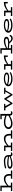

<svg xmlns="http://www.w3.org/2000/svg" viewBox="5135 -5861 753 11063"><g transform="rotate(-90 5511.5 -329.5)"><path d="M1216 -79V0H744V-79H921V-175Q921 -271 875.5 -333.5Q830 -396 716 -396Q546 -396 343 -214V-79H521V0H35V-79H245V-607H35V-686H343V-294Q433 -376 529.5 -429.5Q626 -483 732 -483Q886 -483 952.5 -393.5Q1019 -304 1019 -167V-79Z M2267 -23Q2216 12 2154 12Q2108 12 2073 -15Q2038 -42 2025 -87Q1927 -40 1813 -13.5Q1699 13 1588 13Q1460 13 1391.5 -25Q1323 -63 1323 -133Q1323 -210 1408.5 -251Q1494 -292 1650 -292Q1834 -292 2018 -240Q2013 -324 1945.5 -365.5Q1878 -407 1739 -407Q1570 -407 1357 -341L1335 -415Q1542 -483 1755 -483Q1932 -483 2019.5 -416Q2107 -349 2107 -227V-152Q2107 -111 2126 -90.5Q2145 -70 2173 -70Q2208 -70 2240 -92ZM1610 -65Q1699 -65 1809 -86Q1919 -107 2019 -143V-184Q1836 -219 1650 -219Q1544 -219 1485.5 -197.5Q1427 -176 1427 -137Q1427 -101 1471.5 -83Q1516 -65 1610 -65Z M3528 -79V0H3057V-79H3233V-175Q3233 -271 3187.5 -333.5Q3142 -396 3028 -396Q2858 -396 2655 -214V-79H2832V0H2347V-79H2557V-392H2347V-471H2655V-294Q2744 -376 2841.5 -429.5Q2939 -483 3045 -483Q3198 -483 3264.5 -393.5Q3331 -304 3331 -167V-79Z M4638 -23Q4613 -6 4585 3Q4557 12 4520 12Q4458 12 4418.5 -28Q4379 -68 4379 -141V-146Q4263 -70 4154 -27.5Q4045 15 3929 15Q3834 15 3761 -12Q3688 -39 3647.5 -91Q3607 -143 3607 -216Q3607 -297 3659 -357.5Q3711 -418 3799.5 -450.5Q3888 -483 3994 -483Q4185 -483 4379 -400V-607H4174V-686H4477V-157Q4477 -113 4495.5 -91.5Q4514 -70 4542 -70Q4578 -70 4612 -93ZM4379 -219V-329Q4297 -361 4198 -381Q4099 -401 4005 -401Q3920 -401 3853 -378.5Q3786 -356 3747.5 -315Q3709 -274 3709 -221Q3709 -151 3771 -110Q3833 -69 3943 -69Q4038 -69 4151 -108.5Q4264 -148 4379 -219Z M5989 -392H5844L5609 13H5559L5335 -340L5108 13H5059L4825 -392H4683V-471H5058V-399H4928L5097 -96L5322 -459H5371L5591 -97L5764 -399H5638V-471H5989Z M6887 -82Q6721 14 6499 14Q6379 14 6281.5 -14Q6184 -42 6127 -96.5Q6070 -151 6070 -229Q6070 -306 6128 -364Q6186 -422 6286.5 -453Q6387 -484 6510 -484Q6674 -484 6769 -442Q6864 -400 6864 -323Q6864 -250 6779.5 -213Q6695 -176 6543 -176Q6370 -176 6165 -242V-232Q6165 -181 6209.5 -142.5Q6254 -104 6332.5 -83.5Q6411 -63 6511 -63Q6614 -63 6698 -85.5Q6782 -108 6853 -150ZM6186 -299Q6273 -273 6366 -260.5Q6459 -248 6544 -248Q6655 -248 6710.5 -265.5Q6766 -283 6766 -325Q6766 -367 6700 -390Q6634 -413 6518 -413Q6408 -413 6316 -383Q6224 -353 6186 -299Z M7847 -482V-260H7761V-392Q7667 -390 7560 -348Q7453 -306 7342 -226V-79H7545V0H7034V-79H7244V-392H7034V-471H7342V-294Q7579 -483 7795 -483Z M9039 -124Q9020 -55 8965.5 -14Q8911 27 8830 27Q8749 27 8677.5 -24Q8606 -75 8540 -171Q8393 -175 8264 -199V-79H8455V0H7959V-79H8168V-607H7959V-686H8264V-356Q8495 -485 8683 -485Q8796 -485 8859.5 -446Q8923 -407 8923 -338Q8923 -262 8846 -220Q8769 -178 8628 -172Q8682 -113 8726 -86.5Q8770 -60 8828 -60Q8880 -60 8918 -86Q8956 -112 8970 -160ZM8264 -261Q8410 -239 8580 -239Q8690 -239 8754.5 -262.5Q8819 -286 8819 -329Q8819 -366 8781.5 -385Q8744 -404 8671 -404Q8508 -404 8264 -294Z M9973 -82Q9807 14 9585 14Q9465 14 9367.5 -14Q9270 -42 9213 -96.5Q9156 -151 9156 -229Q9156 -306 9214 -364Q9272 -422 9372.5 -453Q9473 -484 9596 -484Q9760 -484 9855 -442Q9950 -400 9950 -323Q9950 -250 9865.5 -213Q9781 -176 9629 -176Q9456 -176 9251 -242V-232Q9251 -181 9295.5 -142.5Q9340 -104 9418.5 -83.5Q9497 -63 9597 -63Q9700 -63 9784 -85.5Q9868 -108 9939 -150ZM9272 -299Q9359 -273 9452 -260.5Q9545 -248 9630 -248Q9741 -248 9796.5 -265.5Q9852 -283 9852 -325Q9852 -367 9786 -390Q9720 -413 9604 -413Q9494 -413 9402 -383Q9310 -353 9272 -299Z M10933 -482V-260H10847V-392Q10753 -390 10646 -348Q10539 -306 10428 -226V-79H10631V0H10120V-79H10330V-392H10120V-471H10428V-294Q10665 -483 10881 -483Z"/></g></svg>

Font: BioRhyme Expanded
Style: Regular
Weight: 400
Width: 7
Designer: Aoife Mooney
Foundry: Aoife Mooney Type
Version: Version 1.001